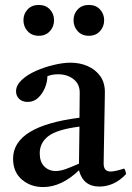

<svg xmlns="http://www.w3.org/2000/svg" viewBox="-20 -746 533 778"><path d="M383 10Q317 10 300 -56Q229 12 155 12Q104 12 68.5 -18.5Q33 -49 33 -103Q33 -235 302 -269Q302 -293 302.5 -318Q303 -343 303 -371Q303 -406 277.5 -425.5Q252 -445 216 -445Q190 -445 172 -437Q172 -414 162 -390Q152 -366 134.5 -349.5Q117 -333 92 -333Q70 -333 57.5 -345.5Q45 -358 45 -376Q45 -400 67.5 -421.5Q90 -443 125 -458.5Q160 -474 198 -483Q236 -492 266 -492Q303 -492 334.5 -478.5Q366 -465 385.5 -438.5Q405 -412 405 -373Q405 -349 404 -310.5Q403 -272 402.5 -228.5Q402 -185 401 -146Q400 -107 400 -83Q400 -51 428 -51Q446 -51 483 -63Q487 -58 488.5 -52Q490 -46 491 -41Q466 -14 438.5 -2Q411 10 383 10ZM300 -83 302 -233Q210 -221 175.5 -194Q141 -167 141 -125Q141 -90 159.5 -71.5Q178 -53 206 -53Q224 -53 246.5 -61Q269 -69 300 -83ZM75 -664Q75 -690 92 -708Q109 -726 137 -726Q165 -726 182 -708Q199 -690 199 -664Q199 -638 182 -619.5Q165 -601 137 -601Q109 -601 92 -619.5Q75 -638 75 -664ZM278 -664Q278 -690 295 -708Q312 -726 340 -726Q368 -726 385 -708Q402 -690 402 -664Q402 -638 385 -619.5Q368 -601 340 -601Q312 -601 295 -619.5Q278 -638 278 -664Z"/></svg>

Font: Tiro Telugu
Style: Regular
Weight: 400
Designer: Telugu: John Hudson & Fiona Ross. Latin: John Hudson.
Foundry: Tiro Typeworks Ltd.
Version: Version 1.52